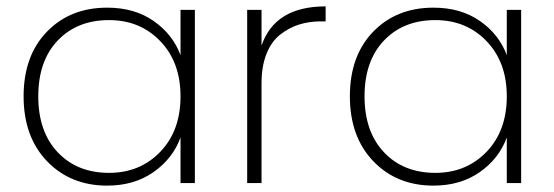

<svg xmlns="http://www.w3.org/2000/svg" viewBox="-20 -574 1736 602"><path d="M316 -550Q402 -550 462 -508Q522 -466 546 -401V-543H591V0H546V-143Q522 -77 461.5 -34.5Q401 8 316 8Q201 8 127.5 -68.5Q54 -145 54 -272Q54 -399 127 -474.5Q200 -550 316 -550ZM546 -272Q546 -379 482.5 -445Q419 -511 322 -511Q222 -511 161 -447Q100 -383 100 -272Q100 -161 161 -96.5Q222 -32 322 -32Q419 -32 482.5 -98Q546 -164 546 -272Z M800 -313V0H755V-543H800V-431Q842 -554 1001 -554V-507H986Q949 -507 917.5 -497Q886 -487 858.5 -465.5Q831 -444 815.5 -405Q800 -366 800 -313Z M1339 -550Q1425 -550 1485 -508Q1545 -466 1569 -401V-543H1614V0H1569V-143Q1545 -77 1484.5 -34.5Q1424 8 1339 8Q1224 8 1150.5 -68.5Q1077 -145 1077 -272Q1077 -399 1150 -474.5Q1223 -550 1339 -550ZM1569 -272Q1569 -379 1505.5 -445Q1442 -511 1345 -511Q1245 -511 1184 -447Q1123 -383 1123 -272Q1123 -161 1184 -96.5Q1245 -32 1345 -32Q1442 -32 1505.5 -98Q1569 -164 1569 -272Z"/></svg>

Font: Poppins ExtraLight
Style: Regular
Weight: 275
Designer: Ninad Kale (Devanagari), Jonny Pinhorn (Latin)
Foundry: Indian Type Foundry
Version: Version 3.200;PS 1.000;hotconv 16.6.54;makeotf.lib2.5.65590